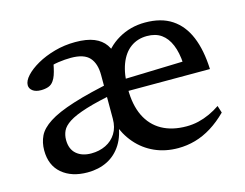

<svg xmlns="http://www.w3.org/2000/svg" viewBox="-73 -577 895 701"><g transform="rotate(-15 374.5 -227.0)"><path d="M228 -410Q205.5 -410 180.8 -406.5Q156 -403 134.5 -394L164 -421.5Q161.5 -405 158.2 -390.5Q155 -376 151 -364.5Q147 -353 141 -344.5Q133 -332.5 120.5 -328.2Q108 -324 93 -324Q72.5 -324 61.2 -332.8Q50 -341.5 50 -354Q50 -370.5 67 -389Q84 -407.5 113 -424Q142 -440.5 179.5 -451Q217 -461.5 258 -461.5Q301.5 -461.5 328.8 -450.2Q356 -439 370.8 -417.8Q385.5 -396.5 390.5 -366H352Q376 -411.5 421.5 -438Q467 -464.5 522.5 -464.5Q583.5 -464.5 623.2 -438.2Q663 -412 684 -361.8Q705 -311.5 708 -239H385.5V-284L651.5 -292L619 -283.5Q616.5 -326 604.2 -355.2Q592 -384.5 570.5 -399.8Q549 -415 516.5 -415Q481 -415 454.8 -396Q428.5 -377 414.2 -339.5Q400 -302 400 -246Q400 -185.5 420.2 -143.8Q440.5 -102 479 -80.5Q517.5 -59 572 -59Q595.5 -59 617.5 -64.2Q639.5 -69.5 660.2 -79Q681 -88.5 700 -101.5L708.5 -74.5Q680 -46 649.5 -27Q619 -8 587.2 1Q555.5 10 522 10Q473.5 10 433.5 -8Q393.5 -26 364.8 -59.2Q336 -92.5 320.5 -138.5L334.5 -139.5Q329.5 -89.5 308.5 -56.2Q287.5 -23 254.5 -6.5Q221.5 10 179.5 10Q119.5 10 83 -21Q46.5 -52 46.5 -108.5Q46.5 -138 58.2 -162.5Q70 -187 102.8 -208.2Q135.5 -229.5 197.5 -249.2Q259.5 -269 360 -289L357.5 -245.5Q282.5 -231.5 237.5 -217.5Q192.5 -203.5 170.2 -189Q148 -174.5 140.8 -158.8Q133.5 -143 133.5 -125Q133.5 -90 154.5 -71.8Q175.5 -53.5 210.5 -53.5Q241 -53.5 265.5 -65.5Q290 -77.5 304.2 -100.2Q318.5 -123 318.5 -155.5V-321Q318.5 -364 298 -387Q277.5 -410 228 -410Z"/></g></svg>

Font: Newsreader
Style: Regular
Weight: 400
Designer: Hugues Gentile
Foundry: Production Type
Version: Version 1.003